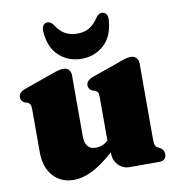

<svg xmlns="http://www.w3.org/2000/svg" viewBox="-80 -766 780 849"><g transform="rotate(-10 310.0 -341.0)"><path d="M56 -135V-327Q56 -343 52 -349.2Q48 -355.5 40.5 -359L30 -361.5Q11.5 -370.5 11.5 -388Q11.5 -409 40.5 -420.5L163.5 -464Q202.5 -479 221.5 -479Q238 -479 246.8 -469Q255.5 -459 255.5 -443.5V-172Q255.5 -110.5 303 -110.5Q335.5 -110.5 359.5 -132.5V-327Q359.5 -343 355.5 -349.2Q351.5 -355.5 344 -359L333.5 -361.5Q315 -370.5 315 -388Q315 -409 344 -420.5L467 -464Q488 -472 500.5 -475.5Q513 -479 525.5 -479Q541.5 -479 550.2 -469Q559 -459 559 -443.5V-104.5Q559 -84.5 562 -76.8Q565 -69 571.5 -65L582 -60.5Q601 -49 601 -30Q601 0 567.5 0H436Q406 0 385.8 -21.2Q365.5 -42.5 365.5 -73V-79Q309.5 -29 266 -8Q222.5 13 185 13Q127 13 91.5 -26.5Q56 -66 56 -135ZM311 -621.5Q343 -621.5 364.8 -634.5Q386.5 -647.5 404.5 -673.5Q417 -693.5 432.5 -693.5Q446 -693.5 453 -682.8Q460 -672 458 -654.5Q452 -581.5 410.2 -545Q368.5 -508.5 311 -508.5Q253.5 -508.5 211.8 -545Q170 -581.5 164 -654.5Q162.5 -672 169.2 -682.8Q176 -693.5 189 -693.5Q205 -693.5 217.5 -673.5Q235.5 -646 258 -633.8Q280.5 -621.5 311 -621.5Z"/></g></svg>

Font: Fraunces 72pt S050 Black
Style: Regular
Weight: 900
Version: Version 1.000; ttfautohint (v1.8.3)